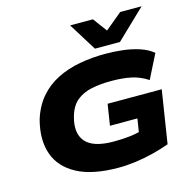

<svg xmlns="http://www.w3.org/2000/svg" viewBox="-132 -1084 1240 1230"><g transform="rotate(-15 488.0 -469.5)"><path d="M506 11Q333 11 231 -43.5Q129 -98 95.5 -194Q62 -290 95 -417Q121 -502 170.5 -559.5Q220 -617 288.5 -651.5Q357 -686 439 -701Q521 -716 607 -716Q670 -716 728 -709Q786 -702 836.5 -685Q887 -668 922 -639L842 -480Q788 -515 731 -526.5Q674 -538 601 -538Q530 -538 471.5 -526Q413 -514 372 -480.5Q331 -447 312 -379Q283 -274 333 -216.5Q383 -159 518 -159Q577 -159 624 -164.5Q671 -170 720 -184L683 -142L702 -263H520L542 -403H901L846 -53Q797 -35 738.5 -20Q680 -5 620 3Q560 11 506 11ZM555 -765 440 -950H591L660 -857L772 -950H914L721 -765Z"/></g></svg>

Font: Nunito Sans 7pt Expanded Black
Style: Italic
Weight: 900
Width: 7
Italic angle: -9°
Designer: Vernon Adams
Foundry: Vernon Adams
Version: Version 3.101;gftools[0.9.27]